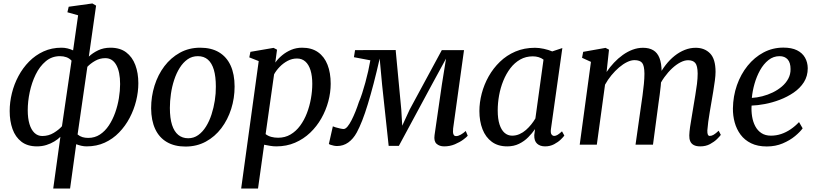

<svg xmlns="http://www.w3.org/2000/svg" viewBox="-20 -837 4726 1111"><path d="M288 254 329.5 -45.5Q315.5 -31.5 294.8 -18.8Q274 -6 248.5 2Q223 10 194 10Q139 10 104 -17Q69 -44 52.5 -90.2Q36 -136.5 36 -194.5Q36 -245.5 48.8 -297.5Q61.5 -349.5 86.8 -396.8Q112 -444 148.5 -481Q185 -518 232 -539.5Q279 -561 336 -561Q354 -561 371 -556.8Q388 -552.5 403 -545.5L432 -748.5L370 -766L377.5 -798L514.5 -817L536 -804.5L494 -509.5Q516 -530.5 547.8 -545.8Q579.5 -561 619 -561Q674.5 -561 710 -534.2Q745.5 -507.5 763 -461Q780.5 -414.5 780.5 -355.5Q780.5 -305.5 767.8 -253.8Q755 -202 730.2 -155Q705.5 -108 669.2 -70.5Q633 -33 586 -11.5Q539 10 481.5 10Q466 10 450.5 6.5Q435 3 421 -2.5L385.5 254ZM338.5 -106.5 394 -486Q381 -500 364 -506Q347 -512 327 -512Q280 -512 244.8 -482.5Q209.5 -453 186.5 -405.8Q163.5 -358.5 152 -304Q140.5 -249.5 140.5 -199.5Q140.5 -153 150.5 -119.5Q160.5 -86 179.5 -68Q198.5 -50 224.5 -50Q261 -50 291 -68.2Q321 -86.5 338.5 -106.5ZM485.5 -450.5 429 -59Q442 -48 457.2 -43.5Q472.5 -39 490.5 -39Q528.5 -39 558.2 -58.5Q588 -78 610 -111.2Q632 -144.5 646.5 -185.2Q661 -226 668 -269Q675 -312 675 -350.5Q675 -421.5 652.8 -461Q630.5 -500.5 589.5 -500.5Q557.5 -500.5 530.5 -485Q503.5 -469.5 485.5 -450.5Z M1138.5 -561Q1203 -561 1247.2 -534.5Q1291.5 -508 1314.5 -457.8Q1337.5 -407.5 1337.5 -336Q1337.5 -269 1317.8 -206.8Q1298 -144.5 1260.8 -95.2Q1223.5 -46 1171 -17.5Q1118.5 11 1053.5 11Q990 11 945.5 -15Q901 -41 878 -90.5Q855 -140 854.5 -210.5Q854.5 -278.5 874.2 -341.5Q894 -404.5 931.2 -453.8Q968.5 -503 1021 -532Q1073.5 -561 1138.5 -561ZM1125 -512Q1091.5 -512 1065.5 -493.8Q1039.5 -475.5 1020 -444.5Q1000.5 -413.5 987.8 -374.5Q975 -335.5 969 -293.5Q963 -251.5 963 -212.5Q963 -153 975.5 -114.2Q988 -75.5 1011.8 -56.2Q1035.5 -37 1069 -37Q1101.5 -37 1127.2 -55.5Q1153 -74 1172.2 -105Q1191.5 -136 1204 -174.8Q1216.5 -213.5 1223 -255.2Q1229.5 -297 1229 -336Q1229 -394 1217.5 -433Q1206 -472 1183 -492Q1160 -512 1125 -512Z M1375.5 254 1477 -483.5 1422.5 -505 1429 -537 1563 -560 1583 -549.5 1573 -475Q1589 -497.5 1612.5 -517Q1636 -536.5 1665.2 -548.8Q1694.5 -561 1728 -561Q1783.5 -561 1820.2 -535Q1857 -509 1875.2 -462.2Q1893.5 -415.5 1893.5 -352.5Q1893.5 -302 1879.8 -250.5Q1866 -199 1839.5 -152.2Q1813 -105.5 1774.8 -69Q1736.5 -32.5 1687.2 -11.2Q1638 10 1578.5 10Q1562 10 1543.8 7Q1525.5 4 1508.5 0.5L1473 254ZM1517 -61Q1531 -50 1549.5 -45Q1568 -40 1589.5 -40Q1629.5 -40 1661.2 -58.8Q1693 -77.5 1716.8 -109.8Q1740.5 -142 1756 -182.5Q1771.5 -223 1779.2 -266.8Q1787 -310.5 1787 -352Q1787 -397.5 1776.8 -430.5Q1766.5 -463.5 1746.8 -481Q1727 -498.5 1698.5 -498.5Q1670 -498.5 1644.2 -484.8Q1618.5 -471 1598.2 -450Q1578 -429 1566 -407Z M2550 10Q2523 10 2506.2 -5Q2489.5 -20 2494.5 -55L2537 -348.5L2561 -498L2481.5 -352L2288 7H2229L2191 -347L2177 -498Q2159 -419 2141.8 -353Q2124.5 -287 2108.2 -233.8Q2092 -180.5 2076 -139.8Q2060 -99 2044.5 -70.5Q2024 -33 1995.2 -12.5Q1966.5 8 1930 8Q1922 8 1911.8 6Q1901.5 4 1893.2 1Q1885 -2 1883 -4L1906 -106Q1909.5 -104 1921.8 -100.2Q1934 -96.5 1947.8 -93.5Q1961.5 -90.5 1968 -90.5Q1979 -90.5 1990.8 -104.5Q2002.5 -118.5 2014.2 -141.5Q2026 -164.5 2037 -192Q2048 -219.5 2056.5 -246Q2066 -267.5 2075.5 -296.8Q2085 -326 2094 -359Q2103 -392 2110.5 -425.2Q2118 -458.5 2123 -488L2028 -506L2034.5 -547L2269.5 -547.5L2302 -203L2307.5 -109.5L2350.5 -203L2536.5 -547H2665L2602 -93.5Q2601 -83.5 2601.2 -73.5Q2601.5 -63.5 2605.5 -56.5Q2609.5 -49.5 2619.5 -49.5Q2631.5 -49.5 2646.5 -58Q2661.5 -66.5 2675 -79L2686.5 -51.5Q2680.5 -44 2660.8 -29.2Q2641 -14.5 2612.2 -2.2Q2583.5 10 2550 10Z M3168 -90.5Q3165 -67.5 3171.5 -59Q3178 -50.5 3187 -50.5Q3196 -50.5 3206.8 -57Q3217.5 -63.5 3232 -77L3245.5 -52.5Q3240.5 -45 3225.2 -30Q3210 -15 3186.5 -2.5Q3163 10 3134 10Q3105 10 3087.8 -5.8Q3070.5 -21.5 3071.5 -55.5L3076 -90Q3059.5 -66 3036.5 -42.8Q3013.5 -19.5 2983.2 -4.8Q2953 10 2915 10Q2861.5 10 2825.8 -16.5Q2790 -43 2772 -89.2Q2754 -135.5 2754 -194.5Q2754 -244 2767.5 -295.8Q2781 -347.5 2807.5 -394.8Q2834 -442 2872.8 -479.5Q2911.5 -517 2962.5 -538.8Q3013.5 -560.5 3075.5 -560.5Q3099.5 -560.5 3127 -554.5Q3154.5 -548.5 3175.5 -539.5L3234 -559ZM3125 -492Q3112.5 -501.5 3096.8 -506.2Q3081 -511 3063 -511Q3022.5 -511 2990 -492.5Q2957.5 -474 2933.2 -442.2Q2909 -410.5 2892.5 -370Q2876 -329.5 2868 -285.2Q2860 -241 2860 -198Q2860 -149.5 2870.5 -117Q2881 -84.5 2899.8 -68.2Q2918.5 -52 2943.5 -52Q2966 -52 2986.2 -61Q3006.5 -70 3023.5 -85Q3040.5 -100 3054.2 -117.2Q3068 -134.5 3078 -151.5Z M3504 -549.5 3490 -420.5Q3509 -449 3532.8 -474.2Q3556.5 -499.5 3583.8 -519Q3611 -538.5 3640.5 -549.5Q3670 -560.5 3700.5 -560.5Q3736.5 -560.5 3760.2 -546.2Q3784 -532 3796 -501.5Q3808 -471 3808.5 -422.5Q3808.5 -417 3808.2 -410Q3808 -403 3807.2 -395.2Q3806.5 -387.5 3805.5 -379.5L3790.5 -395Q3808.5 -431 3832 -461.2Q3855.5 -491.5 3883.5 -513.8Q3911.5 -536 3942.2 -548.2Q3973 -560.5 4005.5 -560.5Q4057 -560.5 4088.8 -528Q4120.5 -495.5 4120.5 -421Q4120.5 -400.5 4116.5 -370.2Q4112.5 -340 4107 -307Q4101.5 -274 4096.5 -245Q4092 -218.5 4087 -189.2Q4082 -160 4078.2 -132Q4074.5 -104 4073 -82.5Q4072.5 -65.5 4076 -58Q4079.5 -50.5 4087 -50.5Q4098 -50.5 4109.8 -57.5Q4121.5 -64.5 4138.5 -80.5L4151 -56.5Q4145 -48 4129 -32.2Q4113 -16.5 4088.5 -3.2Q4064 10 4032 10Q4008.5 10 3994.2 2.2Q3980 -5.5 3974 -19.8Q3968 -34 3968.5 -53.5Q3969 -73 3973 -101.8Q3977 -130.5 3982.8 -162.2Q3988.5 -194 3993 -224Q3997.5 -252 4003.2 -285.2Q4009 -318.5 4013 -351.2Q4017 -384 4017 -411.5Q4016.5 -456.5 4003.2 -472.5Q3990 -488.5 3961.5 -488.5Q3941 -488.5 3917.2 -476.2Q3893.5 -464 3869.5 -441.8Q3845.5 -419.5 3824.2 -390Q3803 -360.5 3788 -325.5L3807 -387Q3806 -364.5 3803.2 -339Q3800.5 -313.5 3797.2 -288.2Q3794 -263 3790.5 -240.5L3758.5 0H3657.5L3689 -222Q3693.5 -251 3698 -284.8Q3702.5 -318.5 3705.8 -351.2Q3709 -384 3709 -411Q3708.5 -457 3695.8 -473Q3683 -489 3651 -489Q3631.5 -489 3608.5 -477.8Q3585.5 -466.5 3562.2 -446.8Q3539 -427 3518 -401.5Q3497 -376 3481 -347L3433.5 0H3334.5L3399.5 -479L3348 -502.5L3354.5 -537L3484 -560Z M4624.5 -94.5Q4610 -74 4580.5 -49.5Q4551 -25 4509.2 -7.2Q4467.5 10.5 4417 10.5Q4364 10.5 4326.2 -8Q4288.5 -26.5 4265.2 -58Q4242 -89.5 4231.2 -128.8Q4220.5 -168 4221 -209.5Q4222 -280.5 4244.2 -344Q4266.5 -407.5 4306 -456.5Q4345.5 -505.5 4398.2 -533.5Q4451 -561.5 4513 -561.5Q4561 -561.5 4592 -546Q4623 -530.5 4638.2 -503.5Q4653.5 -476.5 4654 -442.5Q4654 -396.5 4631.8 -361.5Q4609.5 -326.5 4572.5 -301.2Q4535.5 -276 4492 -259.5Q4448.5 -243 4405.5 -235Q4362.5 -227 4329 -226Q4327 -194 4332 -163Q4337 -132 4350.2 -106.8Q4363.5 -81.5 4386 -66.8Q4408.5 -52 4441 -52Q4471.5 -52 4500 -61.5Q4528.5 -71 4554.8 -88.8Q4581 -106.5 4603.5 -130.5ZM4491 -512Q4455 -512 4426.8 -489.5Q4398.5 -467 4378.2 -430.8Q4358 -394.5 4346 -352.2Q4334 -310 4330.5 -270.5Q4359.5 -272 4391 -280Q4422.5 -288 4451.8 -302.2Q4481 -316.5 4504.5 -336.5Q4528 -356.5 4541.5 -382Q4555 -407.5 4554.5 -437.5Q4554.5 -474.5 4537.8 -493.2Q4521 -512 4491 -512Z"/></svg>

Font: Merriweather 36pt
Style: Italic
Weight: 400
Italic angle: -7.8°
Version: Version 2.101